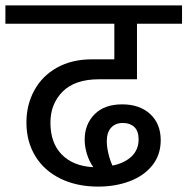

<svg xmlns="http://www.w3.org/2000/svg" viewBox="-40 -709 695 712"><path d="M147 -254Q147 -179 189 -136Q231 -93 306 -89Q290 -112 282 -139Q274 -166 274 -191Q274 -248 310.5 -285Q347 -322 413 -322Q478 -322 517 -286Q556 -250 556 -189Q556 -135 525 -96Q494 -57 441 -37Q388 -17 324 -17Q245 -17 184.5 -46.5Q124 -76 91 -130Q58 -184 58 -255Q58 -320 87 -373.5Q116 -427 171 -458Q226 -489 301 -489H384V-621H-20V-689H635V-621H468V-415H327Q238 -415 192.5 -369.5Q147 -324 147 -254ZM356 -185Q356 -166 361.5 -141.5Q367 -117 377 -95Q422 -104 448 -129Q474 -154 474 -192Q474 -223 458 -238Q442 -253 416 -253Q388 -253 372 -235.5Q356 -218 356 -185Z"/></svg>

Font: FiraGO
Style: Regular
Weight: 400
Designer: bBox Type
Foundry: bBox Type GmbH
Version: Version 1.001;April 20, 2020;FontCreator 12.0.0.2555 64-bit